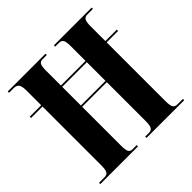

<svg xmlns="http://www.w3.org/2000/svg" viewBox="-180 -880 1047 1047"><g transform="rotate(-45 343.0 -357.0)"><path d="M20 0H311V-10H280C255 -10 248 -23 248 -69V-368H438V-73C438 -24 431 -10 403 -10H376V0H667V-10H626C599 -10 591 -23 591 -70V-522H679V-532H591V-644C591 -691 599 -704 626 -704H667V-714H376V-704H402C431 -704 438 -691 438 -644V-532H248V-647C248 -691 255 -704 280 -704H311V-714H20V-704H54C86 -704 96 -690 96 -643V-532H8V-522H96V-69C96 -23 88 -10 61 -10H20ZM248 -378V-522H438V-378Z"/></g></svg>

Font: Noto Serif Display Condensed Extra
Style: Regular
Weight: 800
Width: 3
Designer: Monotype Design Team
Foundry: Monotype Imaging Inc.
Version: Version 1.900